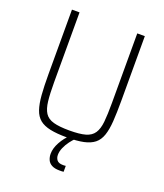

<svg xmlns="http://www.w3.org/2000/svg" viewBox="-159 -792 935 1097"><g transform="rotate(20 308.5 -244.0)"><path d="M309 8Q248 8 207.5 -0.5Q167 -9 143 -28.5Q119 -48 107 -83Q95 -118 91 -170Q87 -222 87 -295V-688H133V-264Q133 -194 138 -149.5Q143 -105 159.5 -79.5Q176 -54 211.5 -44Q247 -34 309 -34Q371 -34 406 -44Q441 -54 458 -79.5Q475 -105 479.5 -149.5Q484 -194 484 -264V-688H530V-295Q530 -222 526.5 -170Q523 -118 511 -83Q499 -48 474.5 -28.5Q450 -9 410 -0.5Q370 8 309 8ZM333 200Q305 200 287 190.5Q269 181 261.5 164Q254 147 254 127Q254 94 274.5 56.5Q295 19 327 -10L358 0Q345 12 330 32Q315 52 305 75Q295 98 295 119Q295 138 305.5 151Q316 164 342 164Q345 164 348.5 164Q352 164 359 163V199Q351 200 346 200Q341 200 333 200Z"/></g></svg>

Font: Saira SemiCondensed ExtraLight
Style: Regular
Weight: 250
Width: 4
Designer: Hector Gatti with collaboration of the Omnibus-Type team
Foundry: Omnibus-Type
Version: Version 1.101